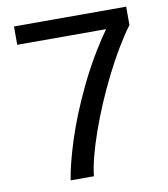

<svg xmlns="http://www.w3.org/2000/svg" viewBox="-81 -792 751 860"><g transform="rotate(-10 294.0 -361.5)"><path d="M550.9 -723V-639.5Q489.7 -556.6 429 -435.4Q368.4 -314.3 326.7 -195.5Q284.9 -76.7 276.6 0H170.8Q182 -72.8 216.2 -179Q250.4 -285.2 308.7 -407.1Q367 -528.9 444.8 -639.5H40.6V-723Z"/></g></svg>

Font: Public Sans VF
Style: Regular
Weight: 400
Designer: Pablo Impallari, Rodrigo Fuenzalida (Modified by Dan O. Williams and USWDS)
Version: Version 1.003